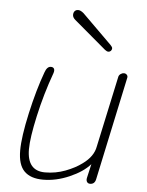

<svg xmlns="http://www.w3.org/2000/svg" viewBox="-54 -799 652 849"><g transform="rotate(5 272.0 -374.5)"><path d="M392.1 -589.8 250 -710Q237.8 -720.2 237.8 -731.9Q237.8 -742.2 243.4 -748.5Q249 -754.9 258.8 -754.9Q269.5 -754.9 283.2 -743.2L414.1 -613.8Q422.9 -605 422.9 -599.1Q422.9 -592.3 418.2 -587.6Q413.6 -583 407.2 -583Q400.9 -583 392.1 -589.8ZM168.9 5.9Q113.3 5.9 85.2 -22.5Q57.1 -50.8 57.1 -113.8Q57.1 -174.3 80.8 -280.8Q104.5 -387.2 133.8 -466.8Q143.1 -494.1 160.2 -494.1Q170.9 -494.1 174.6 -486.8Q178.2 -479.5 173.8 -466.8Q139.2 -371.6 117.2 -272.2Q95.2 -172.9 95.2 -123Q95.2 -26.9 174.8 -26.9Q221.7 -26.9 264.9 -43.2Q308.1 -59.6 337.9 -82Q385.3 -116.2 393.1 -161.1L460.9 -476.1Q462.4 -483.4 469.5 -488.8Q476.6 -494.1 484.9 -494.1Q492.2 -494.1 497.3 -488.8Q502.4 -483.4 501 -476.1L402.8 -16.1Q397.9 5.9 377.9 5.9Q368.2 5.9 363.8 -1.2Q359.4 -8.3 361.8 -19L376 -81.1Q344.7 -45.4 285.6 -19.8Q226.6 5.9 168.9 5.9Z"/></g></svg>

Font: Comic Neue Light
Style: Italic
Weight: 300
Italic angle: -12°
Designer: Craig Rozynski
Foundry: Craig Rozynski
Version: Version 2.003;hotconv 1.0.109;makeotfexe 2.5.65596